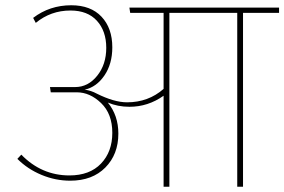

<svg xmlns="http://www.w3.org/2000/svg" viewBox="-20 -710 1081 730"><path d="M1041 -681V-661H904V0H882V-661H624V0H602V-346Q543 -304 472 -304Q428 -304 390 -320Q430 -271 430 -202Q430 -123 380.5 -73Q331 -23 247 -23Q191 -23 138 -45Q85 -67 46 -106L61 -122Q138 -43 244 -43Q321 -43 364 -88Q407 -133 407 -205Q407 -277 364.5 -318Q322 -359 272 -359H173L170 -379H266Q315 -379 349.5 -422Q384 -465 384 -528Q384 -592 348.5 -631Q313 -670 248 -670Q173 -670 116 -623L106 -642Q169 -690 251 -690Q325 -690 366 -646.5Q407 -603 407 -530Q407 -467 377 -423Q347 -379 302 -369Q326 -366 348 -354Q414 -321 463 -321Q544 -321 602 -372V-661H475L472 -681Z"/></svg>

Font: FiraGO Thin
Style: Regular
Weight: 100
Designer: bBox Type
Foundry: bBox Type GmbH
Version: Version 1.001;PS 001.001;hotconv 1.0.88;makeotf.lib2.5.64775